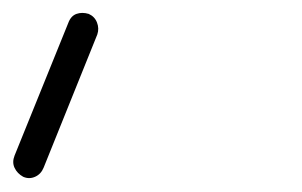

<svg xmlns="http://www.w3.org/2000/svg" viewBox="-113 -720 456 290"><path d="M-47 -467Q-51 -457 -60 -453Q-69 -449 -78 -453Q-87 -458 -91 -466.5Q-95 -475 -91 -485L-10 -685Q-6 -696 2.5 -699Q11 -702 21 -699Q30 -695 33.5 -686Q37 -677 34 -668Z"/></svg>

Font: Zen Kurenaido
Style: Regular
Weight: 400
Designer: Yoshimichi Ohira
Foundry: Positype
Version: Version 1.001